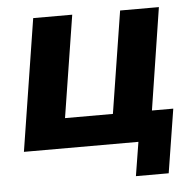

<svg xmlns="http://www.w3.org/2000/svg" viewBox="-48 -556 746 735"><g transform="rotate(-5 325.0 -188.5)"><path d="M445 130 466 0H26L106 -507H256L194 -115H378L440 -507H589L528 -115H610L571 130Z"/></g></svg>

Font: Winston
Style: Bold Italic
Weight: 700
Italic angle: -9°
Designer: Original fonts by Vernon Adams / Changes by Cristiano Sobral
Foundry: Original fonts by Vernon Adams / Changes by Cristiano Sobral
Version: Version 2.503;July 17, 2020;FontCreator 13.0.0.2655 64-bit